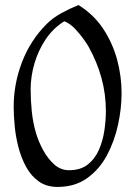

<svg xmlns="http://www.w3.org/2000/svg" viewBox="-20 -724 540 758"><path d="M290 -704Q351 -666 388 -609.5Q425 -553 442.5 -488Q460 -423 460 -356Q460 -296 446 -231.5Q432 -167 402.5 -111.5Q373 -56 324.5 -21Q276 14 207 14Q164 14 133.5 -7.5Q103 -29 83.5 -64.5Q64 -100 53 -142Q42 -184 38 -226.5Q34 -269 34 -303Q34 -393 67 -479Q100 -565 164 -629Q189 -654 223 -672.5Q257 -691 290 -704ZM234 -640Q190 -613 160.5 -569Q131 -525 116 -473.5Q101 -422 101 -371Q101 -328 105.5 -284Q110 -240 122 -199Q132 -165 150.5 -131Q169 -97 194.5 -74.5Q220 -52 252 -52Q298 -52 326.5 -74.5Q355 -97 370.5 -132.5Q386 -168 392 -208.5Q398 -249 398 -285Q398 -353 380.5 -416.5Q363 -480 330 -539Q327 -545 312.5 -566Q298 -587 277.5 -609Q257 -631 234 -640Z"/></svg>

Font: Aref Ruqaa Ink
Style: Regular
Weight: 400
Designer: Abdullah Aref
Version: Version 1.005